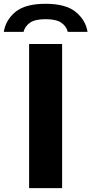

<svg xmlns="http://www.w3.org/2000/svg" viewBox="-70 -966 470 986"><path d="M79.5 0V-740H249V0ZM-50.5 -802.5Q-41 -863 9.2 -904.8Q59.5 -946.5 164 -946.5Q268.5 -946.5 319.2 -904.5Q370 -862.5 379.5 -802.5H278Q271 -831 245 -849.2Q219 -867.5 164 -867.5Q109.5 -867.5 83.8 -849.2Q58 -831 51 -802.5Z"/></svg>

Font: Encode Sans Expanded
Style: Bold
Weight: 700
Width: 7
Designer: Multiple Designers
Foundry: Impallari Type
Version: Version 3.000; ttfautohint (v1.8.3) -l 8 -r 50 -G 200 -x 14 